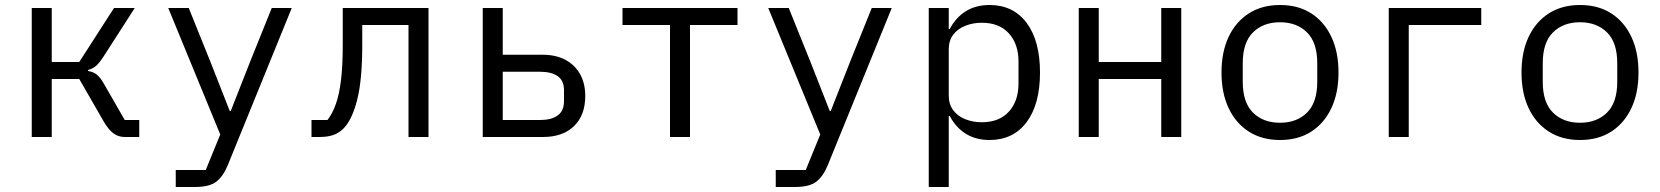

<svg xmlns="http://www.w3.org/2000/svg" viewBox="-20 -548 6640 768"><path d="M107 -516H187V-300H297L436 -516H519L393 -320Q376 -294 363 -283.5Q350 -273 332 -268V-264Q352 -261 366 -250.5Q380 -240 395 -214L479 -68H537V0H479Q454 0 434.5 -14Q415 -28 396 -60L297 -232H187V0H107Z M683 200V132H803L861 -10L653 -516H735L822 -300L899 -104H903L980 -300L1067 -516H1147L891 113Q873 157 845.5 178.5Q818 200 759 200Z M1226 -68H1290Q1310 -94 1323.5 -132Q1337 -170 1344 -227.5Q1351 -285 1351 -369V-516H1694V0H1614V-448H1429V-367Q1429 -228 1408.5 -148Q1388 -68 1354 -34Q1335 -15 1312 -7.5Q1289 0 1257 0H1226Z M1911 -516H1991V-329H2151Q2203 -329 2241 -309Q2279 -289 2300 -252Q2321 -215 2321 -164Q2321 -87 2276 -43.5Q2231 0 2152 0H1911ZM2140 -68Q2185 -68 2210.5 -86Q2236 -104 2236 -144V-186Q2236 -226 2210.5 -243.5Q2185 -261 2140 -261H1991V-68Z M2660 -448H2470V-516H2930V-448H2740V0H2660Z M3083 200V132H3203L3261 -10L3053 -516H3135L3222 -300L3299 -104H3303L3380 -300L3467 -516H3547L3291 113Q3273 157 3245.5 178.5Q3218 200 3159 200Z M3695 -516H3775V-432H3779Q3804 -479 3844 -503.5Q3884 -528 3938 -528Q4033 -528 4086.5 -456.5Q4140 -385 4140 -258Q4140 -131 4086.5 -59.5Q4033 12 3938 12Q3884 12 3844 -12.5Q3804 -37 3779 -84H3775V200H3695ZM3907 -59Q3977 -59 4015.5 -101.5Q4054 -144 4054 -214V-302Q4054 -372 4015.5 -414.5Q3977 -457 3907 -457Q3872 -457 3841.5 -445Q3811 -433 3793 -409.5Q3775 -386 3775 -351V-165Q3775 -131 3793 -107Q3811 -83 3841.5 -71Q3872 -59 3907 -59Z M4295 -516H4375V-300H4625V-516H4705V0H4625V-232H4375V0H4295Z M5100 12Q5028 12 4975.5 -21.5Q4923 -55 4894.5 -115.5Q4866 -176 4866 -258Q4866 -340 4894.5 -400.5Q4923 -461 4975.5 -494.5Q5028 -528 5100 -528Q5173 -528 5225 -494.5Q5277 -461 5305.5 -400.5Q5334 -340 5334 -258Q5334 -176 5305.5 -115.5Q5277 -55 5225 -21.5Q5173 12 5100 12ZM5100 -57Q5167 -57 5208 -97.5Q5249 -138 5249 -221V-295Q5249 -378 5208 -418.5Q5167 -459 5100 -459Q5033 -459 4992 -418.5Q4951 -378 4951 -295V-221Q4951 -138 4992 -97.5Q5033 -57 5100 -57Z M5535 -516H5905V-448H5615V0H5535Z M6300 12Q6228 12 6175.5 -21.5Q6123 -55 6094.5 -115.5Q6066 -176 6066 -258Q6066 -340 6094.5 -400.5Q6123 -461 6175.5 -494.5Q6228 -528 6300 -528Q6373 -528 6425 -494.5Q6477 -461 6505.5 -400.5Q6534 -340 6534 -258Q6534 -176 6505.5 -115.5Q6477 -55 6425 -21.5Q6373 12 6300 12ZM6300 -57Q6367 -57 6408 -97.5Q6449 -138 6449 -221V-295Q6449 -378 6408 -418.5Q6367 -459 6300 -459Q6233 -459 6192 -418.5Q6151 -378 6151 -295V-221Q6151 -138 6192 -97.5Q6233 -57 6300 -57Z"/></svg>

Font: Lilex
Style: Regular
Weight: 400
Monospace: yes
Designer: Mike Abbink, Paul van der Laan, Pieter van Rosmalen, Mikhael Khrustik
Foundry: Mikhael Khrustik
Version: Version 2.510